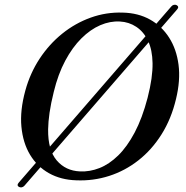

<svg xmlns="http://www.w3.org/2000/svg" viewBox="-20 -767 806 830"><path d="M62 41Q56.5 38 56.2 33Q56 28 61.5 22L720.5 -739Q725.5 -745 732 -746.2Q738.5 -747.5 744 -744.5Q750 -741 750.2 -736.2Q750.5 -731.5 745 -725.5L85.5 36Q80.5 41.5 74 42.8Q67.5 44 62 41ZM511 -712.5Q577.5 -711 628.5 -682.5Q679.5 -654 711.2 -604.2Q743 -554.5 751.8 -487.2Q760.5 -420 741 -339.5Q720.5 -253 678.2 -186Q636 -119 578.2 -73.8Q520.5 -28.5 452 -6.5Q383.5 15.5 310 12.5Q243 10.5 191.8 -18.2Q140.5 -47 109.8 -98.2Q79 -149.5 72.5 -219.8Q66 -290 89.5 -375.5Q110 -450.5 151.2 -513.2Q192.5 -576 249 -621.5Q305.5 -667 372.5 -691Q439.5 -715 511 -712.5ZM326 -26Q368 -24 410 -40.5Q452 -57 490.8 -94.8Q529.5 -132.5 562.2 -194.2Q595 -256 618 -344Q629.5 -389 634.8 -426.2Q640 -463.5 639.5 -494Q638.5 -551.5 619.8 -590.8Q601 -630 569.2 -651Q537.5 -672 498.5 -674Q456 -676.5 413.2 -658Q370.5 -639.5 331.8 -601Q293 -562.5 262 -504.5Q231 -446.5 212.5 -370Q200 -320 194.2 -279.8Q188.5 -239.5 188 -207.5Q187 -118 225.5 -73.2Q264 -28.5 326 -26Z"/></svg>

Font: Fraunces
Style: Italic
Weight: 400
Italic angle: -16°
Version: Version 1.000;[b76b70a41]